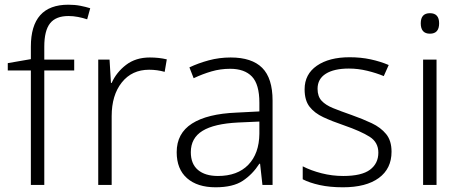

<svg xmlns="http://www.w3.org/2000/svg" viewBox="-20 -785 1961 815"><path d="M295 -486H168V0H111V-486H13V-517L111 -534V-587Q111 -765 270 -765Q298 -765 321 -760.5Q344 -756 363 -750L350 -703Q332 -709 311.5 -713Q291 -717 271 -717Q217 -717 192.5 -686Q168 -655 168 -587V-532H295Z M616 -541Q655 -541 688 -533L679 -480Q647 -489 613 -489Q540 -489 497 -435Q454 -381 454 -292V0H397V-532H445L451 -433H454Q474 -478 515 -509.5Q556 -541 616 -541Z M959 -541Q1049 -541 1093 -497Q1137 -453 1137 -358V0H1094L1084 -90H1081Q1052 -45 1010.5 -17.5Q969 10 895 10Q818 10 774 -28.5Q730 -67 730 -139Q730 -219 795 -260.5Q860 -302 984 -307L1081 -312V-349Q1081 -427 1049.5 -460Q1018 -493 957 -493Q916 -493 878 -482Q840 -471 802 -453L784 -499Q822 -517 866.5 -529Q911 -541 959 -541ZM991 -265Q889 -260 839.5 -229.5Q790 -199 790 -139Q790 -89 820.5 -63.5Q851 -38 905 -38Q988 -38 1034 -85.5Q1080 -133 1081 -217V-269Z M1642 -141Q1642 -69 1588 -29.5Q1534 10 1436 10Q1380 10 1337 0.5Q1294 -9 1265 -24V-79Q1300 -61 1345 -49.5Q1390 -38 1437 -38Q1515 -38 1550.5 -64.5Q1586 -91 1586 -137Q1586 -181 1549 -204.5Q1512 -228 1440 -253Q1390 -270 1352.5 -287.5Q1315 -305 1294 -332Q1273 -359 1273 -406Q1273 -470 1325 -506Q1377 -542 1464 -542Q1512 -542 1553.5 -533Q1595 -524 1630 -509L1609 -462Q1578 -475 1539 -484.5Q1500 -494 1461 -494Q1398 -494 1363 -472Q1328 -450 1328 -408Q1328 -376 1345 -357.5Q1362 -339 1394 -326Q1426 -313 1472 -297Q1520 -280 1558 -262Q1596 -244 1619 -216Q1642 -188 1642 -141Z M1805 -729Q1844 -729 1844 -686Q1844 -642 1805 -642Q1766 -642 1766 -686Q1766 -729 1805 -729ZM1833 -532V0H1776V-532Z"/></svg>

Font: Noto Sans Lao Looped Light
Style: Regular
Weight: 300
Designer: Mark Frömberg, Ben Mitchell
Foundry: The Fontpad Ltd
Version: Version 1.002; ttfautohint (v1.8.4.7-5d5b)